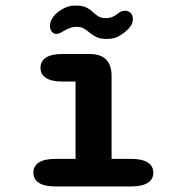

<svg xmlns="http://www.w3.org/2000/svg" viewBox="-20 -670 659 690"><path d="M179 0Q140 0 120 -12.8Q100 -25.5 100 -49.5Q100 -73.5 120 -86.2Q140 -99 179 -99H251.5V-377H204Q165.5 -377 145.5 -389.8Q125.5 -402.5 125.5 -426.5Q125.5 -450.5 145.5 -463.2Q165.5 -476 204 -476H301.5Q381 -476 381 -397V-99H452Q490.5 -99 510.8 -86.2Q531 -73.5 531 -49.5Q531 -25.5 510.8 -12.8Q490.5 0 452 0ZM364.5 -530Q339.5 -530 325.2 -537.5Q311 -545 298.5 -555.5Q289 -563.5 279.5 -568.5Q270 -573.5 255.5 -573.5Q241.5 -573.5 229.8 -568.8Q218 -564 208.5 -558.5Q192.5 -548 182 -548Q172.5 -548 166 -556.5Q159.5 -565 159.5 -576.5Q159.5 -601 185 -624Q197 -634.5 214 -642.2Q231 -650 251 -650Q276.5 -650 290.5 -643Q304.5 -636 315 -625.5Q324 -617 333.8 -611Q343.5 -605 360 -605Q374 -605 384 -609.2Q394 -613.5 402 -620Q408 -625 414.8 -628.2Q421.5 -631.5 429.5 -631.5Q440 -631.5 448.8 -624Q457.5 -616.5 457.5 -601.5Q457.5 -584.5 446 -571.5Q434.5 -557.5 413.8 -543.8Q393 -530 364.5 -530Z"/></svg>

Font: Sono ExtraLight Monospace SemiBold
Style: Regular
Weight: 600
Version: Version 2.112